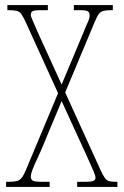

<svg xmlns="http://www.w3.org/2000/svg" viewBox="-20 -734 487 754"><path d="M4 0V-20H10Q32 -20 44 -22.5Q56 -25 64.5 -35Q73 -45 82 -67L208 -368L81 -647Q71 -669 63.5 -679Q56 -689 45 -691.5Q34 -694 13 -694H9V-714H168V-694H140Q113 -694 107 -689.5Q101 -685 101 -676Q101 -669 109.5 -650.5Q118 -632 128 -608L222 -402L308 -607Q317 -630 324.5 -646Q332 -662 332 -674Q332 -683 326.5 -688.5Q321 -694 295 -694H270V-714H423V-694H417Q398 -694 387 -691.5Q376 -689 368.5 -679.5Q361 -670 352 -648L236 -371L374 -68Q384 -46 391.5 -35.5Q399 -25 409 -22.5Q419 -20 437 -20H441V0H283V-20H313Q342 -20 348.5 -24.5Q355 -29 355 -36Q355 -44 347 -62.5Q339 -81 321 -121L222 -337L141 -143Q124 -107 115.5 -87Q107 -67 104 -57Q101 -47 101 -40Q101 -30 108 -25Q115 -20 145 -20H175V0Z"/></svg>

Font: Noto Serif Tamil ExtraCondensed Thin
Style: Italic
Weight: 100
Width: 2
Italic angle: -12°
Designer: Indian Type Foundry, Tom Grace, and the Monotype Design Team
Foundry: Monotype Imaging Inc.
Version: Version 2.003; ttfautohint (v1.8.4.7-5d5b)